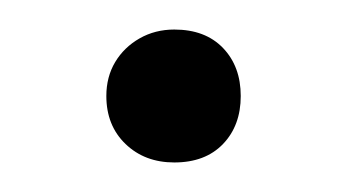

<svg xmlns="http://www.w3.org/2000/svg" viewBox="-20 -342 235 130"><path d="M52 -277Q52 -290 58 -300Q64 -310 74.5 -316Q85 -322 98 -322Q119 -322 131 -309.5Q143 -297 143 -277Q143 -257 131 -244.5Q119 -232 98 -232Q78 -232 65 -244.5Q52 -257 52 -277Z"/></svg>

Font: Mona Sans VF XLt
Style: Regular
Weight: 200
Designer: Deni Anggara
Foundry: GitHub
Version: Version 2.000;Glyphs 3.2.3 (3260)